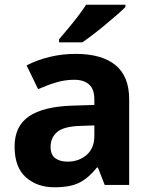

<svg xmlns="http://www.w3.org/2000/svg" viewBox="-20 -786 644 816"><path d="M302 -557Q412 -557 470.5 -509.5Q529 -462 529 -364V0H425L396 -74H392Q357 -30 318 -10Q279 10 211 10Q138 10 90 -32.5Q42 -75 42 -163Q42 -250 103 -291.5Q164 -333 286 -337L381 -340V-364Q381 -407 358.5 -427Q336 -447 296 -447Q256 -447 218 -435.5Q180 -424 142 -407L93 -508Q137 -531 190.5 -544Q244 -557 302 -557ZM323 -251Q251 -249 223 -225Q195 -201 195 -162Q195 -128 215 -113.5Q235 -99 267 -99Q315 -99 348 -127.5Q381 -156 381 -208V-253ZM513 -756Q499 -742 476 -722Q453 -702 426.5 -680Q400 -658 374.5 -638.5Q349 -619 330 -606H231V-619Q247 -638 268.5 -663.5Q290 -689 311 -716.5Q332 -744 346 -766H513Z"/></svg>

Font: Noto Sans Hanifi Rohingya
Style: Bold
Weight: 700
Designer: Monotype Design Team and DaltonMaag
Foundry: Google LLC
Version: Version 2.102; ttfautohint (v1.8.4.7-5d5b)